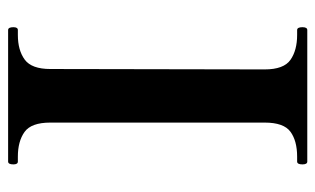

<svg xmlns="http://www.w3.org/2000/svg" viewBox="-172 -605 777 473"><g transform="rotate(90 216.5 -368.5)"><path d="M54 0Q47 0 47 -13Q47 -24 54 -24H66Q104 -24 127 -41Q150 -58 150 -104L151 -632Q151 -679 127.5 -695.5Q104 -712 66 -712H54Q47 -712 47 -725Q47 -737 54 -737H378Q385 -737 385 -725Q385 -712 378 -712H366Q327 -712 304.5 -695.5Q282 -679 282 -632V-104Q282 -57 305 -40.5Q328 -24 366 -24H378Q385 -24 385 -13Q385 0 378 0Z"/></g></svg>

Font: Shippori Mincho
Style: Bold
Weight: 700
Designer: FONTDASU
Foundry: FONTDASU / Google Inc. / but / Adobe
Version: Version 3.110; ttfautohint (v1.8.3)